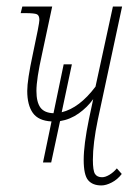

<svg xmlns="http://www.w3.org/2000/svg" viewBox="-20 -556 422 585"><path d="M336 -43 351 -26Q338 -9 320.5 0Q303 9 289 9Q262 9 248.5 -7Q235 -23 235 -69Q235 -115 251 -193L264 -254Q246 -229 220 -210.5Q194 -192 163 -187L136 -61H111L137 -186Q97 -188 80 -212Q63 -236 63 -279Q63 -312 80 -391Q100 -484 100 -495Q100 -509 92.5 -512.5Q85 -516 57 -516H43L48 -536H139L108 -391Q91 -315 91 -279Q91 -245 103 -228.5Q115 -212 143 -211L174 -360H199L168 -214Q222 -227 271 -292L324 -536H352L278 -191Q263 -119 263 -69Q263 -36 269.5 -26Q276 -16 291 -16Q301 -16 313.5 -23.5Q326 -31 336 -43Z"/></svg>

Font: Noto Serif CondThin
Style: Italic
Weight: 250
Width: 3
Italic angle: -12°
Designer: Monotype Design Team
Foundry: Monotype Imaging Inc.
Version: Version 1.001